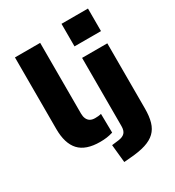

<svg xmlns="http://www.w3.org/2000/svg" viewBox="-217 -868 1082 1187"><g transform="rotate(-30 323.5 -274.0)"><path d="M251 11Q149 11 102 -40Q55 -91 55 -194V-705H235V-200Q235 -179 242 -163.5Q249 -148 262.5 -140Q276 -132 297 -132Q309 -132 319.5 -133Q330 -134 341 -137L343 -2Q320 5 298.5 8Q277 11 251 11ZM408 -580V-741H597V-580ZM317 193 304 65 353 59Q384 55 398.5 39.5Q413 24 413 -8V-495H593V-30Q593 26 581.5 65.5Q570 105 543.5 130.5Q517 156 473 170Q429 184 363 189Z"/></g></svg>

Font: Nunito Sans 11pt Black
Style: Regular
Weight: 900
Version: Version 3.101;gftools[0.9.27]